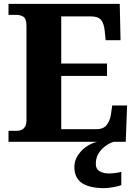

<svg xmlns="http://www.w3.org/2000/svg" viewBox="-20 -734 705 994"><path d="M24 0V-57H68Q91 -57 104 -70.5Q117 -84 117 -110V-599Q117 -637 101.5 -647Q86 -657 66 -657H24V-714H600L604 -526H527L522 -575Q518 -613 503 -631Q488 -649 451 -649H297V-405H534V-341H297V-65H479Q514 -65 531 -85.5Q548 -106 554 -139L561 -188H638L631 0ZM519 240Q443 240 404 213.5Q365 187 365 130Q365 99 382 72Q399 45 426 26Q453 7 483 0H569Q548 6 526.5 21.5Q505 37 490.5 60Q476 83 476 115Q476 141 495.5 152.5Q515 164 545 164Q558 164 574 162Q590 160 608 156V224Q592 231 563.5 235.5Q535 240 519 240Z"/></svg>

Font: Noto Serif Telugu ExtraBold
Style: Regular
Weight: 800
Designer: Jelle Bosma - Monotype Design Team
Foundry: Monotype Imaging Inc.
Version: Version 2.005; ttfautohint (v1.8.4.7-5d5b)